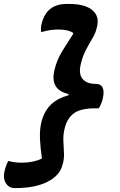

<svg xmlns="http://www.w3.org/2000/svg" viewBox="-43 -790 613 982"><path d="M235 -430Q248 -485 276.5 -530.5Q305 -576 327 -610Q331 -615 332 -621Q318 -631 298 -635Q278 -639 254 -639Q232 -639 213.5 -636Q195 -633 173 -627H167Q166 -635 166.5 -647.5Q167 -660 171 -673Q184 -721 215.5 -745.5Q247 -770 301 -770H309Q392 -770 429.5 -738Q467 -706 453 -652L451 -645Q446 -621 430 -594.5Q414 -568 396.5 -535Q379 -502 369 -457Q359 -409 380.5 -385Q402 -361 445 -361H447Q473 -361 482 -341.5Q491 -322 483 -288Q478 -261 462 -236H445Q373 -236 338.5 -213Q304 -190 290 -142Q280 -107 281 -74Q282 -41 284 -11.5Q286 18 279 45L277 52Q264 107 200.5 139.5Q137 172 36 172H32Q2 172 -13.5 146Q-29 120 -19 82Q-15 66 -11 55.5Q-7 45 -1 34H5Q29 42 70 42Q99 42 125 36.5Q151 31 171 21Q171 18 171 15Q171 12 170 9Q164 -30 161.5 -79Q159 -128 170 -171Q185 -224 218 -255.5Q251 -287 307 -303L308 -309Q257 -321 240.5 -352Q224 -383 235 -430Z"/></svg>

Font: Recursive Sn Csl St
Style: Bold Italic
Weight: 700
Italic angle: -15°
Version: Version 1.079;hotconv 1.0.112;makeotfexe 2.5.65598; ttfautoh